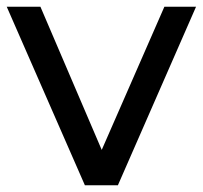

<svg xmlns="http://www.w3.org/2000/svg" viewBox="-22 -550 602 570"><path d="M560 -530 328 0H230L-2 -530H98L280 -105L466 -530Z"/></svg>

Font: APTA Sans Medium
Style: Bold
Weight: 500
Version: Version 7.200